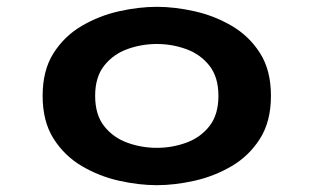

<svg xmlns="http://www.w3.org/2000/svg" viewBox="-20 -532 915 563"><path d="M440 11Q387.5 11 329.2 -2Q271 -15 220 -45Q169 -75 137 -125.5Q105 -176 105 -251Q105 -326 137 -376.2Q169 -426.5 220 -456.2Q271 -486 329.2 -499Q387.5 -512 440 -512Q492 -512 550.2 -499Q608.5 -486 659.5 -456.2Q710.5 -426.5 742.5 -376.2Q774.5 -326 774.5 -251Q774.5 -176 742.5 -125.5Q710.5 -75 659.5 -45Q608.5 -15 550.2 -2Q492 11 440 11ZM440 -98.5Q484.5 -98.5 526 -113.5Q567.5 -128.5 594 -162Q620.5 -195.5 620.5 -251Q620.5 -306 594 -339.5Q567.5 -373 526 -388Q484.5 -403 440 -403Q395 -403 353.5 -388Q312 -373 285.5 -339.5Q259 -306 259 -251Q259 -195.5 285.5 -162Q312 -128.5 353.5 -113.5Q395 -98.5 440 -98.5Z"/></svg>

Font: Trispace SemiExpanded SemiBold
Style: Regular
Weight: 600
Width: 6
Designer: Tyler Finck
Foundry: Etcetera Type Company
Version: Version 1.210; ttfautohint (v1.8.3)